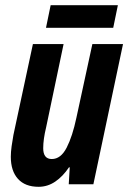

<svg xmlns="http://www.w3.org/2000/svg" viewBox="-20 -716 498 746"><path d="M129.9 9.8Q77.6 9.8 49.8 -21Q22 -51.8 22 -106.9Q22 -125 25.1 -147.7Q28.3 -170.4 32.2 -191.9L107.9 -544.9H227.1L159.2 -221.2Q147.9 -174.8 147.9 -140.1Q147.9 -98.1 181.2 -98.1Q216.3 -98.1 239 -142.3Q261.7 -186.5 276.9 -258.8L338.9 -544.9H458L342.8 0H247.1L251 -65.9H248Q224.6 -30.8 194.8 -10.5Q165 9.8 129.9 9.8ZM158.7 -607.9 176.8 -695.8H438L419.9 -607.9Z"/></svg>

Font: Open Sans Condensed
Style: Bold Italic
Weight: 700
Width: 3
Italic angle: -12°
Designer: Monotype Design Team
Foundry: Monotype Imaging Inc.
Version: Version 3.003; ttfautohint (v1.8.4)